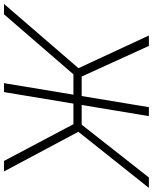

<svg xmlns="http://www.w3.org/2000/svg" viewBox="55 -846 768 964"><g transform="rotate(90 439.0 -364.0)"><path d="M540 -727.5 419.4 0H374.5L495.1 -727.5ZM-23.4 0 299.3 -374 135.3 -727.5H187.5L341.3 -390.1H583L848.1 -727.5H900.4L618.7 -373.5L817.9 0H765.1L580.6 -348.6H330.1L28.8 0Z"/></g></svg>

Font: Inter 24pt ExtraLight
Style: Italic
Weight: 250
Italic angle: -9.3988°
Version: Version 4.001;git-66647c0bb